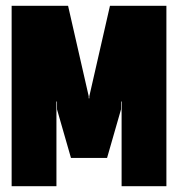

<svg xmlns="http://www.w3.org/2000/svg" viewBox="-20 -640 612 660"><path d="M20 0V-620H214L285 -309V-302H287V-309L358 -620H552V0H398V-291H396V-264L348 -97H224L176 -264V-291H174V0Z"/></svg>

Font: Smooch Sans Thin Black
Style: Regular
Weight: 900
Version: Version 1.010